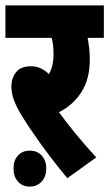

<svg xmlns="http://www.w3.org/2000/svg" viewBox="-20 -642 404 710"><path d="M336 -60 229 17Q169 -56 129 -112Q89 -168 60 -215Q41 -246 31.5 -272Q22 -298 22 -323Q22 -352 39 -374.5Q56 -397 95 -397Q131 -397 161 -368Q178 -398 178 -443Q178 -476 171 -502H0V-622H364V-502H304Q307 -487 309.5 -467Q312 -447 312 -422Q312 -350 281.5 -302Q251 -254 198 -227Q224 -191 260.5 -146.5Q297 -102 336 -60ZM30 -19Q30 -49 46.5 -67Q63 -85 90 -85Q117 -85 134 -67Q151 -49 151 -19Q151 11 134 29.5Q117 48 90 48Q63 48 46.5 29.5Q30 11 30 -19Z"/></svg>

Font: Noto Sans ExtraCondensed ExtraBold
Style: Regular
Weight: 800
Width: 2
Designer: Monotype Design Team
Foundry: Monotype Imaging Inc.
Version: Version 2.013; ttfautohint (v1.8.4.7-5d5b)